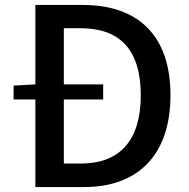

<svg xmlns="http://www.w3.org/2000/svg" viewBox="-20 -756 765 776"><path d="M35 -410V-354H123V0H320C540 0 669 -132 669 -371C669 -611 540 -736 314 -736H123V-415ZM306 -642C464 -642 549 -555 549 -371C549 -188 464 -95 306 -95H238V-354H397V-415H238V-642Z"/></svg>

Font: Kinto Sans Med
Style: Regular
Weight: 500
Designer: Authors: Ryoko NISHIZUKA  (kana & ideographs); Paul D. Hunt (Latin, Greek & Cyrillic); Wenlong ZHANG  (bopomofo); Sandol
Foundry: Adobe Systems Incorporated, ookami Inc.
Version: Version 0.001